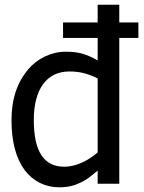

<svg xmlns="http://www.w3.org/2000/svg" viewBox="-20 -780 613 815"><path d="M486.3 -619.1H567.4V-684.6H486.3V-759.8H394.5V-684.6H247.6V-619.1H394.5V-523.4C346.7 -550.8 313 -560.5 259.3 -560.5C197.3 -560.5 138.2 -531.7 98.6 -484.4C53.2 -429.7 28.8 -360.8 28.8 -268.6C28.8 -178.2 48.3 -106.9 85 -57.6C120.1 -10.7 172.4 15.1 231.4 15.1C266.6 15.1 293.5 8.8 320.8 -4.4C333.5 -10.3 344.7 -16.6 354.5 -23.9C363.8 -30.8 377.4 -41.5 394.5 -55.7V0H486.3ZM394.5 -132.8C350.1 -95.2 300.3 -72.3 252.9 -72.3C164.6 -72.3 123.5 -139.6 123.5 -270.5C123.5 -402.8 179.2 -476.6 274.4 -476.6C317.4 -476.6 349.6 -468.8 394.5 -447.3Z"/></svg>

Font: SG Kara SemiBold
Style: Regular
Weight: 400
Designer: Damoon Khanjanzadeh
Version: Version 1.000